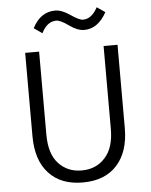

<svg xmlns="http://www.w3.org/2000/svg" viewBox="-63 -1003 841 1072"><g transform="rotate(-5 358.0 -467.0)"><path d="M159.2 -864.3Q204.1 -952.1 287.1 -952.1Q323.2 -952.1 370.1 -919.9Q417 -887.7 437.5 -887.7Q486.3 -887.7 519.5 -950.2Q535.2 -939.5 565.4 -918.9Q516.6 -830.1 439.5 -830.1Q402.3 -830.1 357.4 -862.3Q311.5 -895.5 288.1 -895.5Q236.3 -895.5 205.1 -832Q189.5 -842.8 159.2 -864.3ZM99.6 -264.6Q99.6 -381.8 99.6 -731.4Q119.1 -731.4 177.7 -731.4Q177.7 -615.2 177.7 -266.6Q177.7 -157.2 228.5 -103.5Q278.3 -49.8 357.4 -49.8Q438.5 -49.8 488.3 -105.5Q539.1 -160.2 539.1 -266.6Q539.1 -421.9 539.1 -731.4Q558.6 -731.4 617.2 -731.4Q617.2 -614.3 617.2 -264.6Q617.2 -131.8 549.8 -57.6Q482.4 17.6 357.4 17.6Q235.4 17.6 168 -55.7Q99.6 -128.9 99.6 -264.6Z"/></g></svg>

Font: Gothic A1
Style: Regular
Weight: 400
Designer: HanYang I&C Co.,Ltd.
Version: Version 2.50